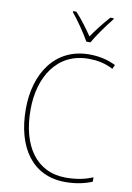

<svg xmlns="http://www.w3.org/2000/svg" viewBox="-102 -1012 746 1085"><g transform="rotate(10 270.5 -469.5)"><path d="M331 -792H354C379 -836 426 -901 460 -943V-949H441C405 -909 370 -864 343 -824C316 -864 279 -914 246 -949H227V-943C258 -906 306 -837 331 -792ZM361 -699C406 -699 454 -692 502 -666L513 -690C465 -713 416 -724 361 -724C164 -724 60 -561 60 -359C60 -136 164 10 350 10C414 10 467 -3 504 -19V-44C466 -28 416 -15 350 -15C179 -15 87 -153 87 -359C87 -545 179 -699 361 -699Z"/></g></svg>

Font: Noto Sans Gujarati SemiCondensed Thin
Style: Regular
Weight: 100
Width: 4
Designer: Jelle Bosma - Monotype Design Team, Universal Thirst
Foundry: Monotype Imaging Inc.
Version: Version 2.106